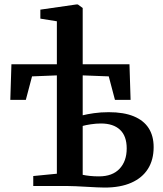

<svg xmlns="http://www.w3.org/2000/svg" viewBox="-20 -839 736 866"><path d="M452 7Q439.5 7 417.2 6Q395 5 369.8 3.5Q344.5 2 321.8 1Q299 0 285.5 0H130V-45L236.5 -55.5V-499L124.5 -494.5L96.5 -388.5H26.5L31.5 -549H236.5V-743L162 -755V-795.5L325 -819H331L353 -803V-549H564L569 -388.5H498.5L470.5 -494.5L353 -499V-319Q372.5 -324 403.5 -328.5Q434.5 -333 470.5 -333Q538 -333 583 -314.5Q628 -296 650.5 -261Q673 -226 673 -175.5Q673 -118 647.2 -77.2Q621.5 -36.5 572.2 -14.8Q523 7 452 7ZM426.5 -43.5Q487 -43.5 519.2 -77.8Q551.5 -112 551.5 -169.5Q551.5 -225.5 521.2 -253.8Q491 -282 435.5 -282Q413.5 -282 390.2 -278.5Q367 -275 353 -271V-50.5Q367 -47.5 385.5 -45.5Q404 -43.5 426.5 -43.5Z"/></svg>

Font: Merriweather 48pt SemiBold
Style: Regular
Weight: 600
Version: Version 2.100